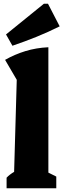

<svg xmlns="http://www.w3.org/2000/svg" viewBox="-20 -1000 337 1020"><path d="M15 0V-56Q31 -73 55 -87L69 -576L7 -682Q58 -711 115 -728.5Q172 -746 237 -749V-83L279 -62V0ZM46 -757 12 -817 213 -980H235L297 -860Q235 -829 173 -804Q111 -779 46 -757Z"/></svg>

Font: Piazzolla ExtraBold
Style: Regular
Weight: 800
Designer: Juan Pablo del Peral
Foundry: Huerta Tipografica
Version: Version 1.330